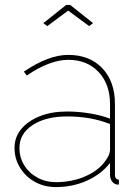

<svg xmlns="http://www.w3.org/2000/svg" viewBox="-20 -750 564 780"><path d="M39 -149Q39 -193 66.5 -226Q94 -259 142 -278Q190 -297 253 -297Q297 -297 343.5 -289.5Q390 -282 427 -268V-327Q427 -408 380.5 -457.5Q334 -507 257 -507Q220 -507 176.5 -490.5Q133 -474 89 -443L77 -459Q127 -493 172 -510Q217 -527 257 -527Q344 -527 395.5 -473Q447 -419 447 -327V-40Q447 -30 451.5 -25Q456 -20 463 -20V0Q457 0 454 -0.5Q451 -1 449 -2Q439 -6 433 -16.5Q427 -27 427 -40V-88Q391 -42 333 -16Q275 10 207 10Q160 10 122 -11Q84 -32 61.5 -68.5Q39 -105 39 -149ZM412 -102Q420 -113 423.5 -123.5Q427 -134 427 -143V-246Q387 -262 343.5 -269.5Q300 -277 253 -277Q166 -277 112.5 -242Q59 -207 59 -149Q59 -110 78.5 -78.5Q98 -47 132 -28.5Q166 -10 207 -10Q274 -10 329.5 -35Q385 -60 412 -102ZM156 -656 249 -730H265L358 -656L342 -644L257 -707L172 -644Z"/></svg>

Font: Raleway Thin Thin
Style: Regular
Weight: 250
Version: Version 4.026